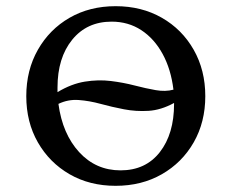

<svg xmlns="http://www.w3.org/2000/svg" viewBox="-20 -591 749 621"><path d="M354 10Q270 10 205 -27.5Q140 -65 102.5 -130.5Q65 -196 65 -280Q65 -364 102.5 -430Q140 -496 205 -533.5Q270 -571 354 -571Q438 -571 503.5 -533.5Q569 -496 606.5 -430Q644 -364 644 -280Q644 -196 606.5 -130.5Q569 -65 503.5 -27.5Q438 10 354 10ZM166 -308Q166 -300 166 -293Q211 -320 254.5 -327Q298 -334 338.5 -329Q379 -324 415.5 -314.5Q452 -305 483.5 -299.5Q515 -294 541 -301Q533 -367 506 -416.5Q479 -466 437 -493.5Q395 -521 341 -521Q261 -521 213.5 -462.5Q166 -404 166 -308ZM370 -40Q451 -40 497 -99Q543 -158 543 -255Q543 -255 543 -255.5Q543 -256 543 -258Q501 -235 460.5 -232.5Q420 -230 381 -237.5Q342 -245 305.5 -255Q269 -265 234.5 -267.5Q200 -270 169 -255Q182 -158 236 -99Q290 -40 370 -40Z"/></svg>

Font: Spectral SC Medium
Style: Regular
Weight: 500
Designer: Jean-Baptiste Levee
Foundry: Production Type
Version: Version 2.001